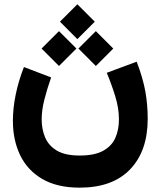

<svg xmlns="http://www.w3.org/2000/svg" viewBox="-20 -657 746 893"><path d="M339.8 -637.2 420.9 -556.2 339.8 -475.1 258.8 -556.2ZM425.8 -512.2 506.8 -431.2 425.8 -350.1 344.7 -431.2ZM254.4 -512.2 335.4 -431.2 254.4 -350.1 173.3 -431.2ZM350.6 66.4Q418.9 66.4 459 44.7Q499 22.9 516.1 -14.9Q533.2 -52.7 533.2 -101.6Q533.2 -153.3 516.1 -209Q499 -264.6 476.6 -318.4L615.7 -370.1Q644.5 -294.9 655.8 -232.7Q667 -170.4 667 -104.5Q667 45.4 585.2 130.6Q503.4 215.8 350.6 215.8Q245.6 215.8 176.5 175.3Q107.4 134.8 73.7 64.7Q40 -5.4 40 -94.7Q40 -154.3 53.2 -218Q66.4 -281.7 91.3 -345.2L217.8 -296.9Q199.2 -244.1 186.5 -194.3Q173.8 -144.5 173.8 -102.1Q173.8 -56.2 189.9 -17.8Q206.1 20.5 244.6 43.5Q283.2 66.4 350.6 66.4Z"/></svg>

Font: Vazirmatn FD Black
Style: Regular
Weight: 900
Designer: Saber Rastikerdar
Foundry: Saber Rastikerdar
Version: Version 33.003